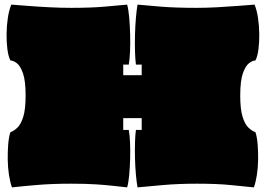

<svg xmlns="http://www.w3.org/2000/svg" viewBox="-20 -795 1152 832"><path d="M32 17Q24 -4 19 -36Q14 -68 13.5 -102.5Q13 -137 15.5 -169Q18 -201 25 -222Q41 -228 56 -242.5Q71 -257 81 -289.5Q91 -322 91 -381Q91 -445 79.5 -477.5Q68 -510 52.5 -521.5Q37 -533 25 -533Q16 -551 12 -582Q8 -613 8.5 -648.5Q9 -684 14 -717.5Q19 -751 29 -775Q57 -773 101 -769.5Q145 -766 194.5 -763.5Q244 -761 288 -761Q373 -761 431 -766Q489 -771 531 -775Q537 -753 540 -718Q543 -683 544 -645Q545 -607 543.5 -572.5Q542 -538 538 -515H514V-469H594V-515H569Q566 -538 565 -572.5Q564 -607 565 -645Q566 -683 569 -718Q572 -753 576 -775Q617 -771 679.5 -766Q742 -761 833 -761Q873 -761 920.5 -763.5Q968 -766 1012 -769.5Q1056 -773 1083 -775Q1093 -751 1098 -717.5Q1103 -684 1103.5 -648.5Q1104 -613 1100 -582Q1096 -551 1087 -533Q1075 -533 1059.5 -521.5Q1044 -510 1032.5 -477.5Q1021 -445 1021 -381Q1021 -322 1031 -289.5Q1041 -257 1056 -242.5Q1071 -228 1087 -222Q1094 -201 1096.5 -169Q1099 -137 1098.5 -102.5Q1098 -68 1093 -36Q1088 -4 1080 17Q1039 13 980.5 7Q922 1 833 1Q753 1 685 7Q617 13 576 17Q572 -4 569 -37.5Q566 -71 565 -107.5Q564 -144 565 -177.5Q566 -211 569 -232H594V-283H514V-232H538Q542 -211 543.5 -177.5Q545 -144 544 -107.5Q543 -71 540 -37.5Q537 -4 531 17Q503 14 472.5 10.5Q442 7 398 4Q354 1 287 1Q206 1 141 6.5Q76 12 32 17Z"/></svg>

Font: Oi
Style: Regular
Weight: 400
Designer: Kostas Bartsokas, Mohamad Dakak
Foundry: Foundry5
Version: Version 4.000